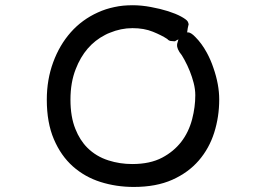

<svg xmlns="http://www.w3.org/2000/svg" viewBox="-20 -680 1040 745"><path d="M494.6 -659.7Q483.9 -659.7 475.1 -659.2Q466.3 -658.7 457.8 -658Q449.2 -657.2 440.7 -655.8Q432.1 -654.3 423.8 -652.6Q415.5 -650.9 407.2 -648.7Q398.9 -646.5 391.1 -644Q375 -638.7 359.9 -631.8Q298.3 -604 254.6 -554.7Q210.9 -505.4 186.3 -438.2Q161.6 -371.1 161.6 -293Q161.6 -204.1 189 -139.9Q216.3 -75.7 262.7 -34.4Q309.1 6.8 370.1 26.1Q431.2 45.4 499 45.4Q585.9 45.4 648.4 17.6Q710.9 -10.3 751.5 -57.4Q792 -104.5 811.3 -165.8Q830.6 -227.1 830.6 -293.9Q830.6 -352.1 808.1 -416.5Q797.9 -447.3 782.2 -476.1Q762.7 -511.7 738.3 -536.1Q729.5 -545.4 722.4 -549.8Q715.3 -554.2 710.9 -554.2H706.1Q708.5 -573.2 710.9 -581.5Q711.9 -583 711.9 -584.5Q711.9 -590.3 708 -597.2Q702.6 -605 682.4 -616Q662.1 -627 632.3 -636.5Q602.5 -646 565.4 -652.8Q528.8 -659.7 494.6 -659.7ZM737.8 -310.5Q737.8 -265.1 725.6 -217.8Q698.7 -115.7 609.4 -68.4Q562.5 -43.5 493.2 -43.5Q444.8 -43.5 400.9 -57.6Q353 -72.8 318.8 -106.9Q289.6 -136.2 272.5 -179.7Q253.4 -226.6 253.4 -293.5Q253.4 -360.4 273.9 -412.1Q309.6 -504.4 387.7 -544.4Q396.5 -549.3 405.8 -552.7Q449.2 -570.8 494.1 -570.8Q539.1 -570.8 573.2 -556.9Q607.4 -543 628.9 -528.8Q634.8 -522 642.3 -521Q649.9 -520 654.3 -520Q658.7 -520 659.2 -520Q660.6 -521.5 672.4 -527.3L669.4 -517.1Q667 -509.8 667 -505.4Q667 -501 667.5 -498.5Q668.9 -490.2 676.3 -478Q685.5 -467.3 695.8 -447.8Q719.7 -403.8 731.4 -358.4Q737.8 -333.5 737.8 -310.5Z"/></svg>

Font: Bakudai
Style: Light
Weight: 300
Version: Version 1.48